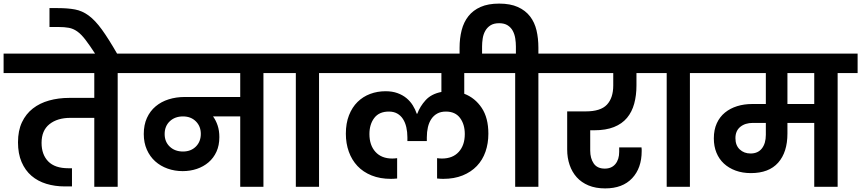

<svg xmlns="http://www.w3.org/2000/svg" viewBox="-41 -1038 4786 1067"><path d="M-21 -740H723V-632H613V0H483V-383H350Q278 -383 234 -348Q190 -313 190 -244Q190 -179 227 -141Q264 -103 339 -103H359V-2H319Q264 -2 216.5 -16.5Q169 -31 134 -61Q99 -91 79 -137.5Q59 -184 59 -247Q59 -312 81 -358.5Q103 -405 141.5 -435Q180 -465 232 -479.5Q284 -494 344 -494H483V-632H-21Z M490 -736Q457 -787 433.5 -817.5Q410 -848 388 -863.5Q366 -879 341.5 -883.5Q317 -888 283 -888H234V-993H280Q335 -993 375.5 -985.5Q416 -978 452 -951.5Q488 -925 525 -874Q562 -823 612 -736H490Z M976 -196Q1020 -196 1047.5 -223.5Q1075 -251 1075 -294Q1075 -336 1047.5 -363.5Q1020 -391 976 -391Q931 -391 902.5 -364Q874 -337 874 -293Q874 -250 902.5 -223Q931 -196 976 -196ZM682 -740H1534V-632H1423V0H1294V-391H1143Q1159 -369 1168.5 -340.5Q1178 -312 1178 -276Q1178 -230 1162 -195Q1146 -160 1118 -136Q1090 -112 1053 -99.5Q1016 -87 974 -87Q930 -87 890.5 -101Q851 -115 821.5 -141.5Q792 -168 775 -206.5Q758 -245 758 -293Q758 -344 775.5 -382.5Q793 -421 824 -447Q855 -473 896.5 -486Q938 -499 985 -499H1294V-632H682Z M1603 -632H1492V-740H1843V-632H1732V0H1603Z M2422 -44Q2415 -44 2406.5 -44.5Q2398 -45 2388 -46V-159Q2395 -158 2402.5 -157.5Q2410 -157 2415 -157Q2475 -157 2508.5 -194Q2542 -231 2542 -293Q2542 -347 2515.5 -382.5Q2489 -418 2437 -418Q2409 -418 2389 -407Q2369 -396 2356 -376.5Q2343 -357 2337 -331Q2331 -305 2331 -275V-254H2223V-275Q2223 -305 2217 -331Q2211 -357 2198.5 -376.5Q2186 -396 2166.5 -407Q2147 -418 2120 -418Q2066 -418 2039 -382.5Q2012 -347 2012 -293Q2012 -231 2045.5 -194Q2079 -157 2139 -157Q2144 -157 2151 -157.5Q2158 -158 2166 -159V-46Q2156 -45 2147.5 -44.5Q2139 -44 2132 -44Q2071 -44 2024 -63Q1977 -82 1945.5 -115.5Q1914 -149 1897.5 -195Q1881 -241 1881 -295Q1881 -353 1898.5 -397.5Q1916 -442 1946 -471.5Q1976 -501 2016 -516Q2056 -531 2102 -531Q2139 -531 2168 -520.5Q2197 -510 2218 -492.5Q2239 -475 2253 -452.5Q2267 -430 2275 -406H2278Q2293 -447 2324.5 -481.5Q2356 -516 2412 -527V-632H1801V-740H2752V-632H2539V-517Q2599 -494 2636 -438.5Q2673 -383 2673 -295Q2673 -241 2657 -195Q2641 -149 2609 -115.5Q2577 -82 2530 -63Q2483 -44 2422 -44Z M2513 -773Q2513 -825 2524.5 -870Q2536 -915 2562 -948Q2588 -981 2630 -999.5Q2672 -1018 2733 -1018Q2795 -1018 2837 -999Q2879 -980 2904.5 -947Q2930 -914 2940.5 -869.5Q2951 -825 2951 -773V-740H3062V-632H2951V0H2822V-632H2711V-740H2826V-780Q2826 -801 2822.5 -824Q2819 -847 2809 -866Q2799 -885 2780.5 -897Q2762 -909 2733 -909Q2703 -909 2684.5 -897Q2666 -885 2655.5 -866Q2645 -847 2641.5 -824Q2638 -801 2638 -780V-711H2513Z M3020 -740H3594V-632H3496V-563Q3496 -508 3483.5 -462Q3471 -416 3443.5 -383Q3416 -350 3371 -332Q3326 -314 3261 -314H3239V-201Q3239 -158 3258.5 -129.5Q3278 -101 3320 -101Q3358 -101 3379 -126.5Q3400 -152 3400 -194V-219H3524Q3525 -212 3525 -207Q3525 -202 3525 -198Q3525 -104 3472 -47.5Q3419 9 3322 9Q3269 9 3229.5 -7.5Q3190 -24 3164 -53Q3138 -82 3124.5 -121.5Q3111 -161 3111 -207V-419H3214Q3297 -419 3332 -456.5Q3367 -494 3367 -563V-632H3020Z M3664 -632H3553V-740H3904V-632H3793V0H3664Z M4130 -185Q4171 -185 4193 -213Q4215 -241 4215 -289V-355H4143Q4100 -355 4073 -333Q4046 -311 4046 -270Q4046 -230 4070 -207.5Q4094 -185 4130 -185ZM4484 -632H4335V-460H4484ZM3862 -740H4725V-632H4614V0H4484V-355H4335V-296Q4335 -192 4283.5 -134Q4232 -76 4132 -76Q4085 -76 4047 -90Q4009 -104 3982 -129Q3955 -154 3940.5 -189.5Q3926 -225 3926 -269Q3926 -317 3942.5 -353Q3959 -389 3988 -412.5Q4017 -436 4055.5 -448Q4094 -460 4139 -460H4215V-632H3862Z"/></svg>

Font: Poppins SemiBold
Style: Regular
Weight: 600
Designer: Ninad Kale (Devanagari), Jonny Pinhorn (Latin)
Foundry: Indian Type Foundry
Version: Version 3.002 2017